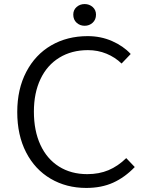

<svg xmlns="http://www.w3.org/2000/svg" viewBox="-20 -913 734 946"><path d="M65 -361Q65 -474 109.5 -559Q154 -644 232.5 -689.5Q311 -735 412 -735Q477 -735 532.5 -710.5Q588 -686 624 -647L579 -600Q547 -631 504.5 -648.5Q462 -666 413 -666Q333 -666 272.5 -629Q212 -592 179.5 -523.5Q147 -455 147 -363Q147 -269 179 -199.5Q211 -130 270.5 -92.5Q330 -55 410 -55Q468 -55 514.5 -74.5Q561 -94 602 -134L644 -90Q595 -39 537.5 -13Q480 13 405 13Q307 13 229.5 -32.5Q152 -78 108.5 -162.5Q65 -247 65 -361ZM341 -841Q341 -864 357.5 -878.5Q374 -893 397 -893Q420 -893 436.5 -878.5Q453 -864 453 -841Q453 -816 436.5 -801Q420 -786 397 -786Q374 -786 357.5 -801Q341 -816 341 -841Z"/></svg>

Font: Nebula Sans Book
Style: Regular
Weight: 400
Designer: Paul D. Hunt for Adobe (as Source Sans)
Foundry: Nebula Entertainment & Broadcasting LLC
Version: Version 1.010